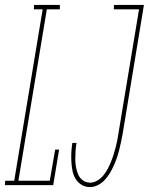

<svg xmlns="http://www.w3.org/2000/svg" viewBox="-54 -755 607 783"><path d="M-34 0 -33 -18H4L120 -717H84L85 -735H190V-717H137L21 -18H149L171 -145H187L163 0ZM313 8Q294 8 278.5 -1.5Q263 -11 254 -26Q245 -41 241.5 -59Q238 -77 237 -96Q236 -115 237 -134Q238 -153 241 -172H258Q255 -155 254 -138.5Q253 -122 253 -105.5Q253 -89 256 -73Q259 -57 265 -43Q271 -29 284 -19.5Q297 -10 314 -10Q328 -10 342.5 -18.5Q357 -27 367 -39Q377 -51 384.5 -65Q392 -79 398 -93.5Q404 -108 408.5 -122.5Q413 -137 417 -151.5Q421 -166 424 -181Q427 -196 429 -211L513 -717H410L411 -735H533L446 -208Q443 -192 439.5 -175.5Q436 -159 432 -143Q428 -127 422.5 -111Q417 -95 410 -79.5Q403 -64 394 -49Q385 -34 373 -21Q361 -8 345 0Q329 8 313 8Z"/></svg>

Font: Iosevka Curly Slab ThObl
Style: Regular
Weight: 100
Italic angle: -9°
Monospace: yes
Designer: Belleve Invis
Foundry: Belleve Invis
Version: Version 11.0.0; ttfautohint (v1.8.3)